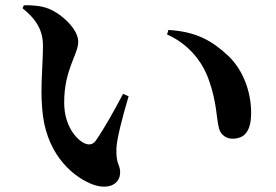

<svg xmlns="http://www.w3.org/2000/svg" viewBox="-20 -716 1040 724"><path d="M142 -543C142 -475 132 -387 139 -308C150 -147 242 -57 323 -23C386 3 433 -20 433 -66C433 -97 417 -95 419 -156C420 -191 442 -276 465 -353L444 -362C409 -296 373 -231 340 -184C329 -170 315 -169 300 -175C268 -189 222 -242 222 -329C222 -455 275 -510 275 -559C275 -605 215 -662 164 -683C135 -695 96 -697 70 -696L65 -685C118 -642 142 -601 142 -543ZM610 -586C689 -551 743 -486 768 -413C798 -329 795 -274 806 -231C814 -204 836 -193 857 -193C906 -193 927 -227 927 -290C927 -367 899 -451 839 -507C780 -562 720 -597 615 -603Z"/></svg>

Font: Noto Serif SC
Style: Bold
Weight: 700
Designer: Ryoko NISHIZUKA 西塚涼子 (kana & ideographs); Frank Grießhammer (Latin, Greek & Cyrillic); Wenlong ZHANG 张文龙 (bopomofo); San
Foundry: Adobe
Version: Version 2.001;hotconv 1.1.0;makeotfexe 2.6.0